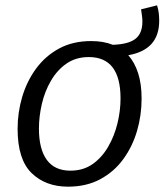

<svg xmlns="http://www.w3.org/2000/svg" viewBox="-20 -691 617 720"><path d="M322 -537Q368 -537 403 -523Q462 -525 488 -545.5Q514 -566 514 -610Q514 -620 512.5 -631.5Q511 -643 509 -656L569 -671Q574 -655 575.5 -640.5Q577 -626 577 -613Q577 -504 461 -484Q485 -457 498 -416.5Q511 -376 511 -321Q511 -259 494 -200.5Q477 -142 442.5 -94.5Q408 -47 356 -19Q304 9 235 9Q151 9 98.5 -42Q46 -93 46 -208Q46 -270 63.5 -328.5Q81 -387 115.5 -434Q150 -481 201.5 -509Q253 -537 322 -537ZM313 -477Q265 -477 230 -453Q195 -429 171.5 -389Q148 -349 137 -301.5Q126 -254 126 -209Q126 -132 155.5 -91.5Q185 -51 244 -51Q292 -51 327 -75.5Q362 -100 385.5 -140.5Q409 -181 420.5 -228.5Q432 -276 432 -322Q432 -477 313 -477Z"/></svg>

Font: Bitter
Style: Italic
Weight: 400
Italic angle: -9°
Designer: Sol Matas, and Bitter project Authors
Foundry: Sol Matas
Version: Version 2.001